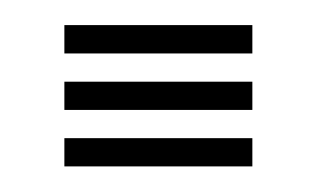

<svg xmlns="http://www.w3.org/2000/svg" viewBox="-20 -486 252 153"><path d="M31.3 -353.4V-375.9H181.1V-353.4ZM31.3 -443.4V-466H181.1V-443.4ZM31.3 -398.4V-420.9H181.1V-398.4Z"/></svg>

Font: Big Shoulders Inline Text SC Thin
Style: Regular
Weight: 100
Designer: Patric King
Foundry: XO Type Co
Version: Version 2.002